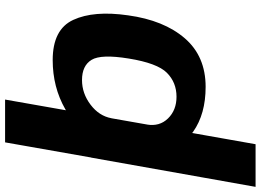

<svg xmlns="http://www.w3.org/2000/svg" viewBox="-201 -670 1025 755"><g transform="rotate(-90 311.5 -292.5)"><path d="M-45.8 200H121.9L236.4 -446.8H69.3ZM-9 0H144.6L174.6 -86.1L297.5 -785H129.2ZM347.3 3.6Q467.8 3.6 538.6 -78.5Q609.4 -160.6 628.7 -301.4Q648.2 -436.1 610.8 -516.9Q573.4 -597.8 452.7 -597.8Q346.3 -597.8 259.8 -548.4Q173.3 -499.1 162.3 -439.2L224 -366.5Q232.9 -415.3 277.3 -448.9Q321.6 -482.5 374.2 -482.5Q430.7 -482.5 453.6 -445Q476.6 -407.5 458.8 -298.8Q440.7 -186.7 402.8 -148.8Q364.8 -110.9 308.6 -110.9Q255.8 -110.9 223.2 -144.4Q190.6 -177.9 199.4 -228.1L112.2 -154.2Q101.7 -94.3 171.2 -45.3Q240.7 3.6 347.3 3.6Z"/></g></svg>

Font: Anybody Thin
Style: Italic
Weight: 100
Italic angle: -10°
Designer: Tyler Finck
Foundry: Etcetera Type Company
Version: Version 1.114;gftools[0.9.25]